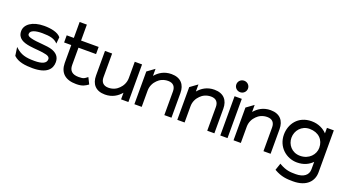

<svg xmlns="http://www.w3.org/2000/svg" viewBox="-61 -1260 3722 2073"><g transform="rotate(20 1800.0 -223.5)"><path d="M26 -325C26 -241 93 -215 170 -203C233 -193 312 -193 366 -178C389 -171 406 -161 406 -138C406 -89 353 -70 270 -70C169 -70 113 -85 54 -139L44 -148L58 -51L60 -49C111 0 193 11 277 11C441 11 493 -57 493 -136C493 -201 454 -232 407 -250C339 -274 229 -267 155 -288C131 -295 113 -302 113 -323C113 -365 173 -381 249 -381C342 -381 388 -367 422 -334L429 -327L436 -402L435 -403C400 -447 319 -462 242 -462C105 -462 26 -399 26 -325Z M504 -367H586V-160C588 -50 652 11 778 11C850 11 878 -8 911 -31L914 -33L878 -105L873 -102C844 -81 839 -70 778 -70C703 -70 669 -104 669 -168V-367H871V-449H669V-632H586V-449H504Z M950 -149C950 -54 1001 11 1109 11C1193 11 1251 -28 1292 -76V0H1376V-432H1292V-245C1292 -192 1268 -149 1238 -120C1212 -93 1172 -71 1119 -71C1059 -71 1032 -107 1032 -159V-432H950Z M1445 0H1529V-187C1529 -240 1553 -283 1583 -312C1609 -339 1650 -361 1703 -361C1763 -361 1789 -325 1789 -273V0H1871V-283C1871 -378 1820 -443 1712 -443C1628 -443 1570 -404 1529 -356V-437L1445 -376Z M1938 0H2022V-187C2022 -240 2046 -283 2076 -312C2102 -339 2143 -361 2196 -361C2256 -361 2282 -325 2282 -273V0H2364V-283C2364 -378 2313 -443 2205 -443C2121 -443 2063 -404 2022 -356V-437L1938 -376Z M2406 -578C2406 -541 2436 -512 2473 -512C2510 -512 2540 -541 2540 -578C2540 -615 2510 -644 2473 -644C2436 -644 2406 -615 2406 -578ZM2432 0H2515V-451H2432Z M2584 0H2668V-187C2668 -240 2692 -283 2722 -312C2748 -339 2789 -361 2842 -361C2902 -361 2928 -325 2928 -273V0H3010V-283C3010 -378 2959 -443 2851 -443C2767 -443 2709 -404 2668 -356V-437L2584 -376Z M3074 -245C3074 -103 3185 -9 3308 -9C3386 -9 3442 -38 3482 -79V6C3482 75 3428 114 3338 114C3277 114 3228 112 3152 68L3146 64L3119 144L3122 146C3203 193 3267 197 3338 197C3498 197 3565 109 3565 12V-471H3486V-408C3448 -448 3388 -482 3308 -482C3151 -482 3074 -363 3074 -245ZM3162 -240C3162 -323 3223 -397 3315 -397C3420 -397 3482 -331 3482 -240C3482 -164 3419 -88 3315 -88C3218 -88 3162 -164 3162 -240Z"/></g></svg>

Font: Charger Pro
Style: BdExt
Weight: 700
Designer: Jasper
Foundry: Cannot Into Space Fonts
Version: Version 1.09